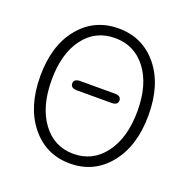

<svg xmlns="http://www.w3.org/2000/svg" viewBox="-133 -869 992 1009"><g transform="rotate(20 363.0 -364.5)"><path d="M362.5 13Q228 13 144 -91Q60 -195 60 -366.5Q60 -538 144 -640Q228 -742 362.5 -742Q497 -742 581 -640Q665 -538 665 -366.5Q665 -195 581 -91Q497 13 362.5 13ZM188.5 -130Q254 -41 362.5 -41Q471 -41 537 -130Q603 -219 603 -367Q603 -515 537 -601.5Q471 -688 362 -688Q253 -688 188 -601.5Q123 -515 123 -367Q123 -219 188.5 -130ZM267 -361Q231 -361 231 -387Q231 -413 267 -413H459Q495 -413 495 -387Q495 -361 459 -361Z"/></g></svg>

Font: Resource Han Rounded JP Light
Style: Regular
Weight: 300
Designer: Cyano Hao (round all glyphs); Ryoko NISHIZUKA 西塚涼子 (kana, bopomofo & ideographs); Paul D. Hunt (Latin, Greek & Cyrillic)
Foundry: Cyano Hao
Version: 0.990